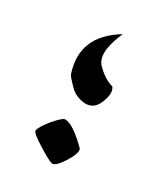

<svg xmlns="http://www.w3.org/2000/svg" viewBox="-91 -238 325 380"><g transform="rotate(30 72.0 -48.0)"><path d="M112 -57Q103 -37 83 -38Q61 -40 48 -54Q33 -69 31 -74Q6 -149 80 -194Q55 -137 77 -117Q95 -99 114 -94Q123 -82 112 -57ZM26 58Q26 50 43 29Q60 9 66 9Q84 9 120 45Q123 55 108.5 77.5Q94 100 85.5 97.5Q77 95 51.5 79Q26 63 26 58Z"/></g></svg>

Font: AMoshref-Naskh
Style: Naskh
Weight: 500
Version: Version 0.001